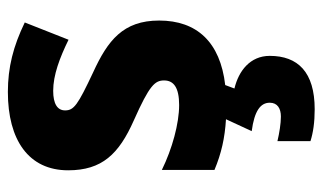

<svg xmlns="http://www.w3.org/2000/svg" viewBox="-190 -476 839 500"><g transform="rotate(-90 230.0 -225.5)"><path d="M335 57C335 6 296 -24 250 -35L259 -59C371 -72 427 -133 427 -231C427 -325 375 -365 292 -403C207 -443 193 -453 193 -476C193 -496 210 -507 244 -507C285 -507 330 -490 377 -467L422 -581C360 -611 305 -625 241 -625C116 -625 37 -571 37 -468C37 -380 79 -336 167 -297C259 -256 271 -242 271 -218C271 -193 252 -179 207 -179C159 -179 93 -197 38 -224V-87C81 -69 121 -60 170 -57L139 10C192 17 213 33 213 57C213 77 198 86 177 86C159 86 134 82 113 77V163C135 170 162 174 196 174C293 174 335 130 335 57Z"/></g></svg>

Font: Noto Sans Malayalam UI SemiCondensed ExtraBold
Style: Regular
Weight: 800
Width: 4
Designer: Jelle Bosma - Monotype Design Team
Foundry: Monotype Imaging Inc.
Version: Version 2.104